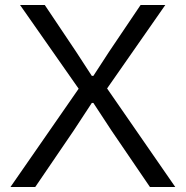

<svg xmlns="http://www.w3.org/2000/svg" viewBox="-20 -749 745 769"><path d="M21.9 0 295 -393.7 60.3 -729H159.3L284.6 -542.1L347.7 -445.1H354L417.1 -542.1L543.1 -729H642.1L408.9 -394.7L682 0H580.6L427.3 -224.9L354 -336.6H347.7L274.4 -224.9L121.1 0Z"/></svg>

Font: Mona Sans ExtraLight
Style: Regular
Weight: 200
Designer: Deni Anggara
Foundry: GitHub
Version: Version 2.000